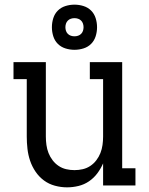

<svg xmlns="http://www.w3.org/2000/svg" viewBox="-20 -797 640 825"><path d="M268 8Q242 8 216 1Q190 -6 169 -21.5Q148 -37 133 -59Q118 -81 109.5 -106Q101 -131 98 -157.5Q95 -184 95 -210V-457H38V-530H177V-210Q177 -192 179.5 -174Q182 -156 188.5 -139.5Q195 -123 206 -108.5Q217 -94 232 -84Q247 -74 264.5 -70Q282 -66 300 -66Q318 -66 335.5 -70Q353 -74 368 -84Q383 -94 394 -108.5Q405 -123 411.5 -139.5Q418 -156 420.5 -174Q423 -192 423 -210V-457H366V-530H505V-74H562V0H423V-95Q413 -72 398 -52Q383 -32 362.5 -18Q342 -4 317.5 2Q293 8 268 8ZM300 -583Q280 -583 261 -589Q242 -595 228.5 -608.5Q215 -622 209 -641Q203 -660 203 -680Q203 -700 209 -719Q215 -738 228.5 -751.5Q242 -765 261 -771Q280 -777 300 -777Q320 -777 339 -771Q358 -765 371.5 -751.5Q385 -738 391 -719Q397 -700 397 -680Q397 -660 391 -641Q385 -622 371.5 -608.5Q358 -595 339 -589Q320 -583 300 -583ZM300 -641Q308 -641 315.5 -643.5Q323 -646 328.5 -651.5Q334 -657 336.5 -664.5Q339 -672 339 -680Q339 -688 336.5 -695.5Q334 -703 328.5 -708.5Q323 -714 315.5 -716.5Q308 -719 300 -719Q292 -719 284.5 -716.5Q277 -714 271.5 -708.5Q266 -703 263.5 -695.5Q261 -688 261 -680Q261 -672 263.5 -664.5Q266 -657 271.5 -651.5Q277 -646 284.5 -643.5Q292 -641 300 -641Z"/></svg>

Font: Iosevka Slab Extended
Style: Regular
Weight: 400
Width: 7
Monospace: yes
Designer: Belleve Invis
Foundry: Belleve Invis
Version: Version 11.1.1; ttfautohint (v1.8.3)